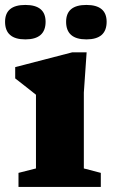

<svg xmlns="http://www.w3.org/2000/svg" viewBox="-26 -738 450 758"><path d="M316 -531.5 305 -372.5V-73L372 -55.5V0H47V-55.5L116 -73V-364Q107.5 -371 82.2 -390.8Q57 -410.5 34 -428.5V-473L259.5 -531.5ZM74 -582.5Q-6 -582.5 -6 -652Q-6 -718.5 74 -718.5Q154 -718.5 154 -652Q154 -582.5 74 -582.5ZM315 -582.5Q235 -582.5 235 -652Q235 -718.5 315 -718.5Q395 -718.5 395 -652Q395 -582.5 315 -582.5Z"/></svg>

Font: Newsreader Caption
Style: Bold
Weight: 700
Designer: Hugues Gentile
Foundry: Production Type
Version: Version 1.001